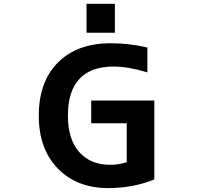

<svg xmlns="http://www.w3.org/2000/svg" viewBox="-20 -966 1040 998"><path d="M429.7 -795.9V-946.3H577.1V-795.9ZM555.7 -741.2Q654.3 -741.2 746.1 -718.8V-589.8Q645.5 -620.1 570.3 -620.1Q453.1 -620.1 393.1 -556.2Q333 -492.2 333 -365.2Q333 -241.2 392.1 -175.3Q451.2 -109.4 552.7 -109.4Q597.7 -109.4 638.7 -123V-325.2H454.1V-443.4H782.2V-33.2Q670.9 11.7 542 11.7Q379.9 11.7 280.8 -89.8Q181.6 -191.4 181.6 -365.2Q181.6 -541 281.2 -641.1Q380.9 -741.2 555.7 -741.2Z"/></svg>

Font: Gen Shin Gothic Monospace Bold
Style: Bold
Weight: 700
Designer: [Source Han Sans]
Ryoko NISHIZUKA  (kana & ideographs); Paul D. Hunt (Latin, Greek & Cyrillic); Wenlong ZHANG  (bopomofo
Version: Version 1.002.20150607